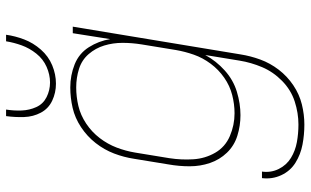

<svg xmlns="http://www.w3.org/2000/svg" viewBox="-210 -574 997 616"><g transform="rotate(-90 288.0 -265.5)"><path d="M197 213Q229 213 261.5 205Q294 197 323 177.5Q352 158 373 130.5Q394 103 405.5 71.5Q417 40 422 8L511 -530H490L471 -410Q465 -447 445 -478.5Q425 -510 390 -524Q355 -538 316 -538Q283 -538 250.5 -530.5Q218 -523 188.5 -503.5Q159 -484 137.5 -456.5Q116 -429 104 -397.5Q92 -366 87 -333L69 -223Q63 -189 63 -155Q63 -121 73.5 -90Q84 -59 106.5 -35.5Q129 -12 161 -2Q193 8 227 8Q264 8 302 -3.5Q340 -15 370.5 -42.5Q401 -70 420 -105L402 5Q396 42 381 77.5Q366 113 337 141.5Q308 170 271 182Q234 194 197 194Q168 194 140.5 189Q113 184 90 170Q67 156 54.5 131Q42 106 46 77H25Q21 110 34.5 139Q48 168 74.5 184.5Q101 201 132.5 207Q164 213 197 213ZM233 -11Q195 -11 160 -26Q125 -41 106.5 -73Q88 -105 85.5 -143Q83 -181 89 -220L107 -330Q112 -360 123 -389Q134 -418 153.5 -443.5Q173 -469 200 -487Q227 -505 256.5 -512Q286 -519 316 -519Q347 -519 375.5 -510Q404 -501 423 -479Q442 -457 450.5 -429Q459 -401 459 -370.5Q459 -340 454 -309L436 -199Q431 -170 421 -141.5Q411 -113 392 -87.5Q373 -62 347 -44Q321 -26 291.5 -18.5Q262 -11 233 -11ZM328 -584Q358 -584 387 -596Q416 -608 437.5 -632.5Q459 -657 470 -686Q481 -715 485 -744H464Q460 -719 451 -694Q442 -669 424.5 -647Q407 -625 382 -614Q357 -603 332 -603Q307 -603 285 -614Q263 -625 253 -647Q243 -669 242 -694Q241 -719 245 -744H224Q220 -715 221 -686Q222 -657 235 -632.5Q248 -608 273.5 -596Q299 -584 328 -584Z"/></g></svg>

Font: Iosevka Sparkle Thin
Style: Italic
Weight: 100
Italic angle: -9°
Designer: Belleve Invis
Foundry: Belleve Invis
Version: Version 4.5.0; ttfautohint (v1.8.3)